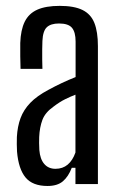

<svg xmlns="http://www.w3.org/2000/svg" viewBox="-20 -627 404 654"><path d="M142 6.5Q91 6.5 67 -22.5Q43 -51.5 38 -110.5Q37.5 -123 37.2 -136Q37 -149 37.5 -160.5Q39.5 -196.5 50 -224.8Q60.5 -253 83 -276.5Q105.5 -300 145 -321Q167 -333 190.2 -344Q213.5 -355 237.5 -364.5V-485.5Q237.5 -517.5 225.2 -532.2Q213 -547 181 -547Q153 -547 139.5 -534.2Q126 -521.5 124.5 -487.5Q124 -476.5 123.8 -459.2Q123.5 -442 123.8 -424Q124 -406 124.5 -392.5H50Q49.5 -410 49 -435.2Q48.5 -460.5 49 -480.5Q50.5 -525 64.2 -553Q78 -581 107 -594Q136 -607 183.5 -607Q232.5 -607 261 -593Q289.5 -579 301.5 -548.8Q313.5 -518.5 313.5 -470V0H237V-55.5H224.5Q213 -25.5 194.2 -9.5Q175.5 6.5 142 6.5ZM169 -52Q193.5 -52 210.5 -66.2Q227.5 -80.5 237 -107.5V-304.5Q220 -298 201.8 -289Q183.5 -280 162.5 -264Q134 -244 124.5 -218.8Q115 -193.5 113.5 -160.5Q113 -151.5 113.2 -139.8Q113.5 -128 114 -116Q116.5 -85 130.8 -68.5Q145 -52 169 -52Z"/></svg>

Font: Big Shoulders Display Thin Medium
Style: Regular
Weight: 500
Version: Version 2.002